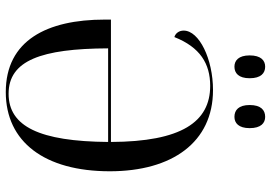

<svg xmlns="http://www.w3.org/2000/svg" viewBox="-160 -790 960 681"><g transform="rotate(90 320.5 -450.0)"><path d="M395 -801C417 -801 435 -816 435 -855C435 -895 417 -910 395 -910C371 -910 353 -895 353 -855C353 -816 371 -801 395 -801ZM217 -801C240 -801 258 -816 258 -855C258 -895 240 -910 217 -910C195 -910 177 -895 177 -855C177 -816 195 -801 217 -801ZM307 10C484 10 588 -128 588 -359C588 -580 485 -725 300 -725C190 -725 89 -676 89 -621C89 -605 98 -592 112 -588C148 -679 206 -715 285 -715C413 -715 483 -613 484 -363H50V-341C50 -136 124 10 307 10ZM313 0C195 0 153 -116 152 -353H484C482 -110 429 0 313 0Z"/></g></svg>

Font: Noto Serif Display SemiCondensed
Style: Regular
Weight: 400
Width: 4
Designer: Monotype Design Team
Foundry: Monotype Imaging Inc.
Version: Version 2.009